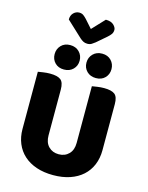

<svg xmlns="http://www.w3.org/2000/svg" viewBox="-152 -1143 967 1253"><g transform="rotate(15 332.0 -516.5)"><path d="M332 18Q269 18 219 1Q169 -16 134 -47.5Q99 -79 80.5 -123.5Q62 -168 62 -222V-608Q74 -610 97 -613.5Q120 -617 143 -617Q193 -617 215 -600Q237 -583 237 -534V-225Q237 -177 263.5 -150Q290 -123 332 -123Q374 -123 400.5 -150Q427 -177 427 -225V-608Q439 -610 462 -613.5Q485 -617 508 -617Q558 -617 580 -600Q602 -583 602 -534V-222Q602 -168 583.5 -123.5Q565 -79 530 -47.5Q495 -16 445 1Q395 18 332 18ZM307 -748Q307 -713 283.5 -689.5Q260 -666 222 -666Q184 -666 161 -689.5Q138 -713 138 -748Q138 -783 161 -807Q184 -831 222 -831Q260 -831 283.5 -807Q307 -783 307 -748ZM522 -748Q522 -713 499 -689.5Q476 -666 438 -666Q400 -666 376.5 -689.5Q353 -713 353 -748Q353 -783 376.5 -807Q400 -831 438 -831Q476 -831 499 -807Q522 -783 522 -748ZM169 -990Q169 -1018 185.5 -1034.5Q202 -1051 224 -1051Q241 -1051 252.5 -1042.5Q264 -1034 275 -1022L324 -967L403 -1051Q439 -1051 456.5 -1034Q474 -1017 474 -1001Q474 -984 465.5 -972Q457 -960 442 -947L377 -891Q367 -883 355 -875.5Q343 -868 326 -868Q310 -868 298 -874.5Q286 -881 275 -891Z"/></g></svg>

Font: Baloo Bhaina 2 ExtraBold
Style: Regular
Weight: 800
Designer: Yesha Goshar, Manish Minz, Shuchita Grover and Ek Type
Foundry: Ek Type
Version: Version 1.640;hotconv 1.0.111;makeotfexe 2.5.65597; ttfautoh